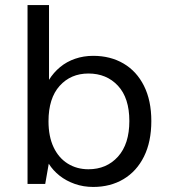

<svg xmlns="http://www.w3.org/2000/svg" viewBox="-20 -728 672 760"><path d="M349 12Q310 12 276 0Q242 -12 216 -32.5Q190 -53 173 -80L159 0H89V-708H174V-412Q192 -441 218 -462.5Q244 -484 277.5 -495.5Q311 -507 349 -507Q417 -507 469 -476.5Q521 -446 550 -388Q579 -330 579 -249Q579 -167 550 -108.5Q521 -50 469 -19Q417 12 349 12ZM330 -58Q402 -58 447 -108Q492 -158 492 -249Q492 -340 447 -388.5Q402 -437 330 -437Q260 -437 216 -388Q172 -339 172 -248Q172 -188 192 -145.5Q212 -103 248 -80.5Q284 -58 330 -58Z"/></svg>

Font: Atkinson Hyperlegible Mono ExtraLight
Style: Regular
Weight: 400
Monospace: yes
Version: Version 2.001